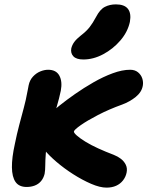

<svg xmlns="http://www.w3.org/2000/svg" viewBox="-20 -845 674 878"><path d="M467 13Q437 13 396.5 -4.5Q356 -22 314.5 -48.5Q273 -75 238 -105Q203 -135 184 -159Q169 -178 161.5 -200Q154 -222 159 -245Q163 -264 174.5 -284.5Q186 -305 208 -325Q222 -338 252.5 -362.5Q283 -387 323 -415Q363 -443 407.5 -468.5Q452 -494 495.5 -510Q539 -526 575 -526Q597 -526 611 -514.5Q625 -503 630.5 -486.5Q636 -470 633 -453Q628 -424 601 -402Q574 -380 539 -367Q478 -345 428 -319Q378 -293 349 -272.5Q320 -252 318 -244Q317 -238 331 -225.5Q345 -213 370 -197.5Q395 -182 429 -166.5Q463 -151 500 -137Q518 -130 532.5 -119Q547 -108 555 -92Q563 -76 559 -56Q555 -36 542.5 -20Q530 -4 511 4.5Q492 13 467 13ZM102 10Q67 10 51 -13Q35 -36 34.5 -80Q34 -124 48 -187Q57 -232 68 -273.5Q79 -315 89 -352.5Q99 -390 104 -419Q106 -427 107.5 -436.5Q109 -446 111 -455Q116 -479 131 -495Q146 -511 164.5 -518.5Q183 -526 200 -526Q237 -526 251.5 -499Q266 -472 258 -430Q251 -396 240 -359Q229 -322 218.5 -287.5Q208 -253 202 -225Q192 -176 189.5 -143.5Q187 -111 187 -89Q187 -67 184 -50Q179 -30 167.5 -16.5Q156 -3 139 3.5Q122 10 102 10ZM361 -573Q329 -573 315.5 -587.5Q302 -602 306 -624Q310 -640 320 -653.5Q330 -667 349 -682Q375 -702 389.5 -720.5Q404 -739 419 -767Q437 -802 459.5 -813.5Q482 -825 510 -825Q549 -825 565 -804.5Q581 -784 574 -745Q564 -699 530.5 -660Q497 -621 452 -597Q407 -573 361 -573Z"/></svg>

Font: Shantell Sans
Style: Bold Italic
Weight: 700
Italic angle: -11°
Designer: Stephen Nixon, Anya Danilova, Shantell Martin
Foundry: Arrow Type
Version: Version 1.011;[c5ecc13dd]